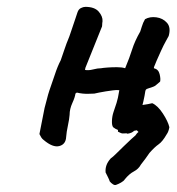

<svg xmlns="http://www.w3.org/2000/svg" viewBox="-20 -421 515 560"><path d="M403 -365Q417 -373 436 -370.5Q455 -368 467 -354.5Q479 -341 472 -316Q470 -312 463.5 -300.5Q457 -289 450 -273.5Q443 -258 437 -244.5Q431 -231 429 -225V-222Q442 -219 445.5 -205Q449 -191 447 -183Q438 -175 433.5 -171.5Q429 -168 415 -164Q411 -163 408 -161.5Q405 -160 404 -156Q402 -142 398 -124.5Q394 -107 389 -88.5Q384 -70 380 -56Q378 -48 372 -40.5Q366 -33 352 -31Q332 -39 324 -42Q316 -45 310 -50Q306 -55 306.5 -68.5Q307 -82 311 -94Q316 -109 320 -121Q324 -133 328 -158Q320 -159 309.5 -157.5Q299 -156 288.5 -154.5Q278 -153 269 -151Q260 -149 255 -148Q249 -148 240 -147.5Q231 -147 221.5 -148Q212 -149 204 -151L200 -148Q199 -138 191 -120.5Q183 -103 183 -86Q182 -73 178 -54.5Q174 -36 173 -22Q172 0 153 5Q134 10 107 -13Q103 -16 100.5 -20Q98 -24 95 -30L110 -106Q114 -120 117 -132.5Q120 -145 124 -157Q132 -179 140 -203.5Q148 -228 157 -245Q158 -248 161 -256.5Q164 -265 167.5 -275.5Q171 -286 174 -294Q177 -302 178 -304Q182 -313 188 -331.5Q194 -350 200 -367Q206 -384 206 -385Q209 -394 216 -397.5Q223 -401 229 -401Q256 -401 268 -387Q280 -373 279 -359Q278 -353 278 -348Q278 -343 276 -340L229 -223L228 -217Q238 -215 251.5 -218.5Q265 -222 275 -222Q280 -223 293 -224Q306 -225 321 -225Q336 -225 345 -222Q358 -253 365.5 -277Q373 -301 389 -329Q390 -331 393.5 -343Q397 -355 403 -365ZM319 118Q315 120 309.5 116.5Q304 113 300 108Q299 104 295 96Q291 88 288 82Q287 71 290.5 61Q294 51 303 41Q309 37 319 27Q329 17 341 5.5Q353 -6 362 -14.5Q371 -23 375 -26Q376 -28 379 -31.5Q382 -35 384 -36L379 -41Q370 -40 362.5 -36Q355 -32 345 -32Q337 -31 332.5 -33Q328 -35 324 -37L325 -92Q335 -97 348 -102Q361 -107 370 -106Q382 -113 397 -115Q412 -117 424 -120Q440 -113 455 -90Q470 -67 474 -50Q473 -44 471 -38.5Q469 -33 466 -29Q454 -8 442.5 0Q431 8 416 25Q412 31 404 42Q396 53 391 59Q384 72 370.5 79Q357 86 344 102Q341 107 333 111.5Q325 116 319 118Z"/></svg>

Font: Caveat SemiBold
Style: Regular
Weight: 600
Designer: Pablo Impallari
Foundry: Pablo Impallari
Version: Version 2.000